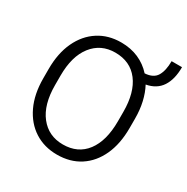

<svg xmlns="http://www.w3.org/2000/svg" viewBox="-175 -922 1056 1084"><g transform="rotate(30 352.5 -380.5)"><path d="M620.1 -385.7V-325.2Q620.1 -222.2 585.4 -147Q550.8 -71.8 487.8 -31Q424.8 9.8 339.4 9.8Q255.9 9.8 192.4 -31Q128.9 -71.8 93.3 -147Q57.6 -222.2 57.6 -325.2V-385.7Q57.6 -488.8 93 -564Q128.4 -639.2 191.7 -679.9Q254.9 -720.7 338.4 -720.7Q400.9 -720.7 451.7 -698.5Q502.4 -676.3 539.1 -635.3Q594.7 -638.7 615.7 -674.1Q636.7 -709.5 636.7 -771H704.6Q704.6 -691.9 673.1 -643.8Q641.6 -595.7 575.7 -583.5Q597.2 -543.5 608.6 -493.9Q620.1 -444.3 620.1 -385.7ZM543.9 -325.2V-386.7Q543.9 -513.2 490 -583.7Q436 -654.3 338.4 -654.3Q244.6 -654.3 189.5 -583.7Q134.3 -513.2 134.3 -386.7V-325.2Q134.3 -198.2 189.9 -127.4Q245.6 -56.6 339.4 -56.6Q437 -56.6 490.5 -127.4Q543.9 -198.2 543.9 -325.2Z"/></g></svg>

Font: Vazirmatn RD Light
Style: Regular
Weight: 300
Designer: Saber Rastikerdar
Foundry: Saber Rastikerdar
Version: Version 32.102